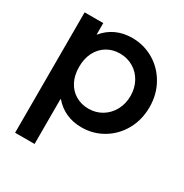

<svg xmlns="http://www.w3.org/2000/svg" viewBox="-169 -663 962 1002"><g transform="rotate(30 312.0 -162.0)"><path d="M59.6 -520.5H171.9V-452.1H173.8Q203.6 -489.3 246.6 -509.3Q289.6 -529.3 342.8 -529.3Q413.1 -529.3 471.9 -494.9Q530.8 -460.4 565.7 -398.9Q600.6 -337.4 600.6 -260.7Q600.6 -184.6 566.4 -123.3Q532.2 -62 473.6 -27.1Q415 7.8 344.7 7.8Q293 7.8 251.2 -11.2Q209.5 -30.3 179.7 -65.4H176.8V205.1H59.6ZM485.4 -261.7Q485.4 -309.1 464.8 -346.7Q444.3 -384.3 408.4 -405.5Q372.6 -426.8 328.1 -426.8Q284.2 -426.8 249.8 -406Q215.3 -385.3 196 -347.4Q176.8 -309.6 176.8 -259.8Q176.8 -210 196 -172.6Q215.3 -135.3 249.8 -115Q284.2 -94.7 327.1 -94.7Q372.6 -94.7 408.7 -116.9Q444.8 -139.2 465.1 -177.2Q485.4 -215.3 485.4 -261.7Z"/></g></svg>

Font: Reddit Sans Chocolate SemiBold
Style: Regular
Weight: 600
Designer: Stephen Hutchings
Foundry: Reddit
Version: Version 1.011